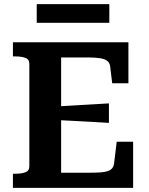

<svg xmlns="http://www.w3.org/2000/svg" viewBox="-20 -916 724 936"><path d="M629 -225V0H43V-69H54Q84 -69 103.5 -76Q123 -83 123 -105V-605Q123 -627 103.5 -634Q84 -641 54 -641H43V-710H606V-510H527L517 -592Q515 -610 502.5 -619.5Q490 -629 466 -632.5Q442 -636 406 -636H278V-74H417Q447 -74 469 -75.5Q491 -77 505.5 -82Q520 -87 527 -96Q534 -105 536 -118L549 -225ZM255 -397Q298 -400 341 -402Q384 -404 426.5 -407Q469 -410 511 -412V-317Q469 -320 426.5 -322Q384 -324 341 -326.5Q298 -329 255 -331ZM159 -896H513V-805H159Z"/></svg>

Font: Roboto Serif SemiBold
Style: Regular
Weight: 600
Designer: Greg Gazdowicz
Foundry: Commercial Type
Version: Version 1.008